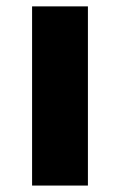

<svg xmlns="http://www.w3.org/2000/svg" viewBox="-20 -576 373 596"><path d="M79.6 0V-556.2H252.9V0Z"/></svg>

Font: HaufeMerriweatherSans
Style: Bold
Weight: 700
Designer: Eben Sorkin
Foundry: Eben Sorkin
Version: Version 1.56